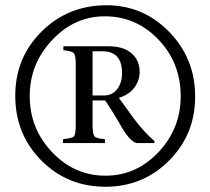

<svg xmlns="http://www.w3.org/2000/svg" viewBox="-20 -696 800 730"><path d="M567 -152H503Q475 -152 432 -231Q417 -258 380 -314H332V-222Q332 -187 339 -178Q346 -169 379 -167V-152H219L220 -167Q255 -170 261.5 -178Q268 -186 268 -222V-452Q268 -485 261 -493.5Q254 -502 221 -505V-520H393Q449 -520 480 -493.5Q511 -467 511 -422Q511 -390 491 -363Q471 -336 432 -324L489 -245Q528 -193 567 -160ZM332 -333H375Q407 -333 425.5 -357Q444 -381 444 -418Q444 -501 370 -501H332ZM381 14Q236 14 137 -86Q38 -186 38 -332Q38 -477 138.5 -576.5Q239 -676 385 -676Q525 -676 623.5 -574.5Q722 -473 722 -329Q722 -185 623 -85.5Q524 14 381 14ZM667 -330Q667 -457 582.5 -545.5Q498 -634 378 -634Q263 -634 178 -543.5Q93 -453 93 -331Q93 -207 178 -117.5Q263 -28 381 -28Q498 -28 582.5 -117.5Q667 -207 667 -330Z"/></svg>

Font: STIX MathJax Main
Style: Regular
Weight: 400
Designer: MicroPress Inc., with final additions and corrections provided by Coen Hoffman, Elsevier (retired)
Version: Version 1.1.1